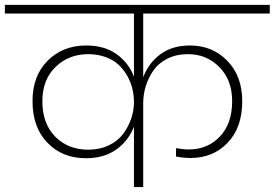

<svg xmlns="http://www.w3.org/2000/svg" viewBox="-52 -760 1116 780"><path d="M492.2 0V-245.1Q470.2 -188.5 420.7 -152.8Q371.1 -117.2 296.9 -117.2Q201.7 -117.2 140.9 -179.7Q80.1 -242.2 80.1 -349.1Q80.1 -452.1 141.8 -513.7Q203.6 -575.2 297.9 -575.2Q372.6 -575.2 421.9 -539.8Q471.2 -504.4 492.2 -448.2V-705.1H-32.2V-740.2H1043.9V-705.1H529.8V-445.8Q550.8 -502.9 598.9 -539.1Q647 -575.2 720.2 -575.2Q811 -575.2 871.6 -512.9Q932.1 -450.7 932.1 -349.1Q932.1 -242.2 873 -180.2Q814 -118.2 722.2 -118.2Q693.4 -118.2 663.1 -124V-158.2Q690.9 -152.8 714.8 -152.8Q791.5 -152.8 841.3 -205.3Q891.1 -257.8 891.1 -349.1Q891.1 -435.1 839.1 -487.5Q787.1 -540 711.9 -540Q665 -540 628.7 -522Q592.3 -503.9 571.5 -474.1Q550.8 -444.3 540.3 -410.4Q529.8 -376.5 529.8 -340.8V0ZM306.2 -151.9Q353.5 -151.9 390.6 -169.9Q427.7 -188 449 -217Q470.2 -246.1 481.2 -278.8Q492.2 -311.5 492.2 -345.2Q492.2 -373.5 485.6 -400.4Q479 -427.2 464.4 -452.9Q449.7 -478.5 428.7 -497.8Q407.7 -517.1 376 -528.6Q344.2 -540 306.2 -540Q227.1 -540 173.6 -488Q120.1 -436 120.1 -349.1Q120.1 -257.3 172.6 -204.6Q225.1 -151.9 306.2 -151.9Z"/></svg>

Font: SVN-Poppins ExtraLight
Style: Regular
Weight: 200
Designer: Ninad Kale (Devanagari), Jonny Pinhorn (Latin)
Foundry: Indian Type Foundry
Version: Version 3.002 2017